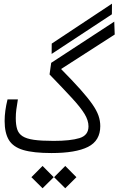

<svg xmlns="http://www.w3.org/2000/svg" viewBox="-20 -821 637 1033"><path d="M257.3 2.4Q160.2 2.4 105.2 -13.9Q50.3 -30.3 27.6 -68.1Q4.9 -106 4.9 -169.9Q4.9 -223.6 20.5 -286.1H76.2Q70.8 -254.9 67.9 -231.9Q64.9 -209 64.9 -185.1Q64.9 -149.9 72.3 -126.2Q79.6 -102.5 100.6 -88.6Q121.6 -74.7 161.9 -68.8Q202.1 -63 268.6 -63Q358.9 -63 407.5 -77.9Q456.1 -92.8 456.1 -141.1Q456.1 -173.3 434.6 -208.5Q413.1 -243.7 366.9 -293.7Q320.8 -343.8 246.6 -420.4L255.4 -482.9L594.7 -704.6L597.2 -635.3L308.6 -449.7Q371.1 -386.2 411.9 -340.6Q452.6 -294.9 476.3 -261Q500 -227.1 509.8 -199Q519.5 -170.9 519.5 -142.6Q519.5 -64 453.6 -30.8Q387.7 2.4 257.3 2.4ZM257.8 -530.8 258.3 -586.4 582.5 -801.3 582 -744.1ZM209 191.9 148.9 132.3 209 71.8 269 132.3ZM331.1 191.9 271 132.3 331.1 71.8 391.1 132.3Z"/></svg>

Font: CaskaydiaCove NFP Light
Style: Regular
Weight: 300
Designer: Aaron Bell
Foundry: Saja Typeworks
Version: Version 2111.001; VTT 6.35;Nerd Fonts 3.1.1